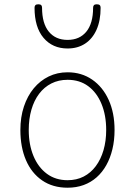

<svg xmlns="http://www.w3.org/2000/svg" viewBox="-20 -856 629 895"><path d="M295 19Q226 19 176.5 -15Q127 -49 101 -109.5Q75 -170 75 -250Q75 -310 91.5 -359.5Q108 -409 137.5 -444.5Q167 -480 207 -499.5Q247 -519 295 -519Q360 -519 409.5 -485Q459 -451 486.5 -390.5Q514 -330 514 -250Q514 -202 504 -160.5Q494 -119 475.5 -86Q457 -53 430.5 -29.5Q404 -6 370 6.5Q336 19 295 19ZM295 -16Q337 -16 370 -33Q403 -50 426.5 -81.5Q450 -113 462.5 -156Q475 -199 475 -250Q475 -319 453 -372Q431 -425 391 -454.5Q351 -484 295 -484Q253 -484 219.5 -467Q186 -450 162.5 -419Q139 -388 126.5 -345Q114 -302 114 -250Q114 -182 136 -129Q158 -76 198.5 -46Q239 -16 295 -16ZM295 -630Q225 -630 183 -679.5Q141 -729 141 -820Q141 -828 145 -832Q149 -836 159 -836Q168 -836 172 -832Q176 -828 176 -820Q176 -747 207.5 -708.5Q239 -670 295 -670Q351 -670 382.5 -708.5Q414 -747 414 -820Q414 -828 418 -832Q422 -836 431 -836Q441 -836 445 -832Q449 -828 449 -820Q449 -760 430 -717.5Q411 -675 376.5 -652.5Q342 -630 295 -630Z"/></svg>

Font: Playwrite FR Moderne Thin
Style: Regular
Weight: 250
Version: Version 1.002